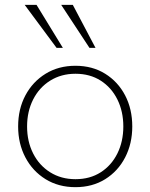

<svg xmlns="http://www.w3.org/2000/svg" viewBox="-20 -768 622 794"><path d="M292 6Q222 6 168.5 -27Q115 -60 85 -117Q55 -174 55 -245Q55 -317 85 -373.5Q115 -430 168.5 -463Q222 -496 292 -496Q362 -496 415 -463Q468 -430 497.5 -373.5Q527 -317 527 -245Q527 -174 497.5 -117Q468 -60 415 -27Q362 6 292 6ZM292 -27Q352 -27 396.5 -55.5Q441 -84 465.5 -133.5Q490 -183 490 -245Q490 -307 465.5 -356.5Q441 -406 396.5 -434.5Q352 -463 292 -463Q233 -463 187.5 -434.5Q142 -406 117 -356.5Q92 -307 92 -245Q92 -183 117 -133.5Q142 -84 187.5 -55.5Q233 -27 292 -27ZM214 -570 82 -748H131L240 -570ZM350 -570 233 -748H281L375 -570Z"/></svg>

Font: REM Thin
Style: Regular
Weight: 250
Designer: Octavio Pardo
Foundry: Ashler Design
Version: Version 1.005;gftools[0.9.28]